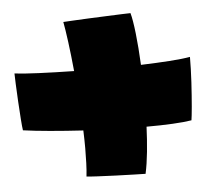

<svg xmlns="http://www.w3.org/2000/svg" viewBox="-41 -636 607 549"><g transform="rotate(-5 262.5 -361.0)"><path d="M499.5 -271Q478.5 -267.5 445 -265.8Q411.5 -264 370 -264Q368.5 -227 365 -192.2Q361.5 -157.5 355.5 -130Q347 -130 322.8 -130.8Q298.5 -131.5 269.8 -132.5Q241 -133.5 217.5 -134.8Q194 -136 186.5 -137Q188.5 -154.5 189.2 -175.2Q190 -196 190 -218Q190 -242 189 -269Q139 -272 93.8 -276Q48.5 -280 17 -284.5Q15.5 -293.5 13.8 -317Q12 -340.5 10.5 -368.2Q9 -396 8 -418.5Q7 -441 7 -448.5Q30.5 -445.5 76.2 -443.5Q122 -441.5 177.5 -440.5Q173 -487 168 -524.8Q163 -562.5 159 -583Q165 -583.5 185 -584.5Q205 -585.5 231.2 -586.8Q257.5 -588 283.5 -589Q309.5 -590 328.5 -590.8Q347.5 -591.5 352.5 -591.5Q358 -572 362.5 -532.2Q367 -492.5 369.5 -441.5Q414.5 -443 451.5 -445.5Q488.5 -448 511 -452Q511 -418.5 508.8 -379.5Q506.5 -340.5 503.8 -309.8Q501 -279 499.5 -271Z"/></g></svg>

Font: Grandstander Black
Style: Regular
Weight: 900
Designer: Tyler Finck
Foundry: Etcetera Type Co
Version: Version 1.200; ttfautohint (v1.8.3)